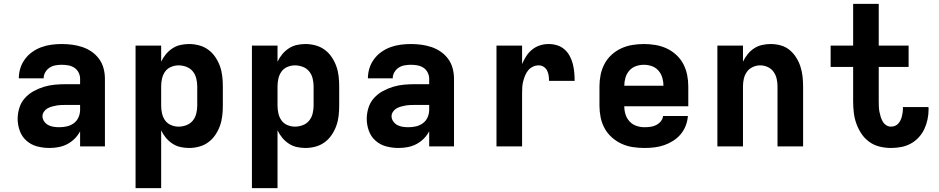

<svg xmlns="http://www.w3.org/2000/svg" viewBox="-20 -755 4840 990"><path d="M235 8Q203 8 172 0Q141 -8 117 -29Q93 -50 82 -80.5Q71 -111 71 -142Q71 -171 80 -199.5Q89 -228 108.5 -249.5Q128 -271 153.5 -285Q179 -299 207 -307.5Q235 -316 264 -318.5Q293 -321 322 -321H393V-349Q393 -366 385 -381.5Q377 -397 363 -406Q349 -415 332 -418Q315 -421 298 -421Q282 -421 265.5 -418Q249 -415 235.5 -406Q222 -397 213.5 -382.5Q205 -368 205 -351H77Q77 -378 85 -403.5Q93 -429 109 -450.5Q125 -472 147 -487.5Q169 -503 194 -512Q219 -521 245.5 -524.5Q272 -528 298 -528Q325 -528 352 -524.5Q379 -521 404.5 -512.5Q430 -504 452.5 -488.5Q475 -473 491 -451Q507 -429 514 -402.5Q521 -376 521 -349V0H393V-78Q382 -57 365 -40Q348 -23 327 -12Q306 -1 282.5 3.5Q259 8 235 8ZM286 -99Q306 -99 325.5 -103.5Q345 -108 361 -120Q377 -132 385 -150.5Q393 -169 393 -189V-214H322Q310 -214 297 -213.5Q284 -213 272 -211Q260 -209 247.5 -205.5Q235 -202 224.5 -196Q214 -190 206.5 -179Q199 -168 199 -156Q199 -141 208 -128.5Q217 -116 230 -109.5Q243 -103 257.5 -101Q272 -99 286 -99Z M679 215V-520H811V-437Q821 -458 835.5 -475.5Q850 -493 869 -505.5Q888 -518 910 -523Q932 -528 955 -528Q981 -528 1007 -521Q1033 -514 1054 -498.5Q1075 -483 1090 -461Q1105 -439 1114 -414Q1123 -389 1126 -362.5Q1129 -336 1129 -310V-210Q1129 -184 1126 -157.5Q1123 -131 1114 -106Q1105 -81 1090 -59Q1075 -37 1054 -21.5Q1033 -6 1007 1Q981 8 955 8Q932 8 910 3Q888 -2 869 -14.5Q850 -27 835.5 -44.5Q821 -62 811 -83V215ZM901 -102Q921 -102 941 -109.5Q961 -117 974 -133Q987 -149 992 -169.5Q997 -190 997 -210V-310Q997 -330 992 -350.5Q987 -371 974 -387Q961 -403 941 -410.5Q921 -418 901 -418Q881 -418 862 -410Q843 -402 831.5 -386Q820 -370 815.5 -350Q811 -330 811 -310V-210Q811 -190 815.5 -170Q820 -150 831.5 -134Q843 -118 862 -110Q881 -102 901 -102Z M1279 215V-520H1411V-437Q1421 -458 1435.5 -475.5Q1450 -493 1469 -505.5Q1488 -518 1510 -523Q1532 -528 1555 -528Q1581 -528 1607 -521Q1633 -514 1654 -498.5Q1675 -483 1690 -461Q1705 -439 1714 -414Q1723 -389 1726 -362.5Q1729 -336 1729 -310V-210Q1729 -184 1726 -157.5Q1723 -131 1714 -106Q1705 -81 1690 -59Q1675 -37 1654 -21.5Q1633 -6 1607 1Q1581 8 1555 8Q1532 8 1510 3Q1488 -2 1469 -14.5Q1450 -27 1435.5 -44.5Q1421 -62 1411 -83V215ZM1501 -102Q1521 -102 1541 -109.5Q1561 -117 1574 -133Q1587 -149 1592 -169.5Q1597 -190 1597 -210V-310Q1597 -330 1592 -350.5Q1587 -371 1574 -387Q1561 -403 1541 -410.5Q1521 -418 1501 -418Q1481 -418 1462 -410Q1443 -402 1431.5 -386Q1420 -370 1415.5 -350Q1411 -330 1411 -310V-210Q1411 -190 1415.5 -170Q1420 -150 1431.5 -134Q1443 -118 1462 -110Q1481 -102 1501 -102Z M2035 8Q2003 8 1972 0Q1941 -8 1917 -29Q1893 -50 1882 -80.5Q1871 -111 1871 -142Q1871 -171 1880 -199.5Q1889 -228 1908.5 -249.5Q1928 -271 1953.5 -285Q1979 -299 2007 -307.5Q2035 -316 2064 -318.5Q2093 -321 2122 -321H2193V-349Q2193 -366 2185 -381.5Q2177 -397 2163 -406Q2149 -415 2132 -418Q2115 -421 2098 -421Q2082 -421 2065.5 -418Q2049 -415 2035.5 -406Q2022 -397 2013.5 -382.5Q2005 -368 2005 -351H1877Q1877 -378 1885 -403.5Q1893 -429 1909 -450.5Q1925 -472 1947 -487.5Q1969 -503 1994 -512Q2019 -521 2045.5 -524.5Q2072 -528 2098 -528Q2125 -528 2152 -524.5Q2179 -521 2204.5 -512.5Q2230 -504 2252.5 -488.5Q2275 -473 2291 -451Q2307 -429 2314 -402.5Q2321 -376 2321 -349V0H2193V-78Q2182 -57 2165 -40Q2148 -23 2127 -12Q2106 -1 2082.5 3.5Q2059 8 2035 8ZM2086 -99Q2106 -99 2125.5 -103.5Q2145 -108 2161 -120Q2177 -132 2185 -150.5Q2193 -169 2193 -189V-214H2122Q2110 -214 2097 -213.5Q2084 -213 2072 -211Q2060 -209 2047.5 -205.5Q2035 -202 2024.5 -196Q2014 -190 2006.5 -179Q1999 -168 1999 -156Q1999 -141 2008 -128.5Q2017 -116 2030 -109.5Q2043 -103 2057.5 -101Q2072 -99 2086 -99Z M2540 0V-520H2672V-425Q2681 -446 2693.5 -465.5Q2706 -485 2724 -499.5Q2742 -514 2764 -521Q2786 -528 2809 -528Q2831 -528 2852.5 -521.5Q2874 -515 2890.5 -500.5Q2907 -486 2917.5 -466.5Q2928 -447 2933.5 -425.5Q2939 -404 2941 -382Q2943 -360 2943 -338H2811Q2811 -352 2809 -365.5Q2807 -379 2801 -391Q2795 -403 2783.5 -410.5Q2772 -418 2758 -418Q2743 -418 2728.5 -411.5Q2714 -405 2704 -393Q2694 -381 2688 -366.5Q2682 -352 2678 -337Q2674 -322 2673 -306.5Q2672 -291 2672 -276V0Z M3303 8Q3273 8 3243 3.5Q3213 -1 3185.5 -13.5Q3158 -26 3135 -46.5Q3112 -67 3097.5 -93.5Q3083 -120 3077 -150Q3071 -180 3071 -210V-310Q3071 -340 3077 -369.5Q3083 -399 3097 -425.5Q3111 -452 3133.5 -472.5Q3156 -493 3183 -505.5Q3210 -518 3240 -523Q3270 -528 3300 -528Q3330 -528 3360 -523Q3390 -518 3417 -505.5Q3444 -493 3466.5 -472.5Q3489 -452 3503 -425.5Q3517 -399 3523 -369.5Q3529 -340 3529 -310V-207H3199Q3199 -185 3205.5 -164.5Q3212 -144 3226.5 -128.5Q3241 -113 3261.5 -106Q3282 -99 3303 -99Q3318 -99 3333.5 -101Q3349 -103 3363 -110Q3377 -117 3387 -129Q3397 -141 3399 -157H3527Q3525 -131 3515.5 -106.5Q3506 -82 3489.5 -62.5Q3473 -43 3451 -29Q3429 -15 3404.5 -6.5Q3380 2 3354.5 5Q3329 8 3303 8ZM3401 -313Q3401 -334 3395 -354.5Q3389 -375 3375 -391Q3361 -407 3341 -414Q3321 -421 3300 -421Q3279 -421 3259 -414Q3239 -407 3225 -391Q3211 -375 3205 -354.5Q3199 -334 3199 -313Z M3679 0V-520H3811V-437Q3821 -458 3835 -475.5Q3849 -493 3868 -505.5Q3887 -518 3909.5 -523Q3932 -528 3954 -528Q3980 -528 4005.5 -521Q4031 -514 4051 -497.5Q4071 -481 4085 -459Q4099 -437 4107 -412.5Q4115 -388 4118 -362Q4121 -336 4121 -310V0H3989V-310Q3989 -330 3984.5 -349.5Q3980 -369 3968.5 -385Q3957 -401 3938.5 -409.5Q3920 -418 3900 -418Q3880 -418 3861.5 -409.5Q3843 -401 3831.5 -385Q3820 -369 3815.5 -349.5Q3811 -330 3811 -310V0Z M4574 8Q4545 8 4516 1Q4487 -6 4463 -23Q4439 -40 4422.5 -64.5Q4406 -89 4396 -116.5Q4386 -144 4382.5 -173.5Q4379 -203 4379 -232V-410H4263V-520H4379V-735H4511V-520H4665V-410H4511V-232Q4511 -219 4511.5 -205.5Q4512 -192 4514.5 -179Q4517 -166 4521 -153Q4525 -140 4531.5 -128.5Q4538 -117 4549.5 -109.5Q4561 -102 4574 -102Q4585 -102 4595 -106Q4605 -110 4612 -118Q4619 -126 4623.5 -135.5Q4628 -145 4630.5 -155.5Q4633 -166 4634.5 -176.5Q4636 -187 4636 -197Q4636 -199 4635.5 -200Q4635 -201 4635 -203H4767Q4768 -200 4768 -197Q4768 -194 4768 -191Q4768 -165 4762.5 -139Q4757 -113 4746 -89.5Q4735 -66 4717 -46.5Q4699 -27 4676 -14.5Q4653 -2 4627 3Q4601 8 4574 8Z"/></svg>

Font: Iosevka Custom XBdEx
Style: Regular
Weight: 800
Width: 7
Monospace: yes
Designer: Belleve Invis
Foundry: Belleve Invis
Version: Version 11.2.4; ttfautohint (v1.8.4)